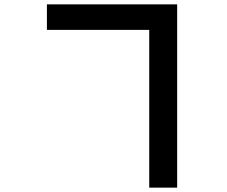

<svg xmlns="http://www.w3.org/2000/svg" viewBox="-20 -806 1040 880"><path d="M792 -786H195V-669H664V54H792V-786Z"/></svg>

Font: Glow Sans SC Normal
Style: Bold
Weight: 700
Designer: Ryoko NISHIZUKA (kana, bopomofo & ideographs); Paul D. Hunt (Latin, Greek & Cyrillic); Sandoll Communications, Soo-young
Version: Version 0.93